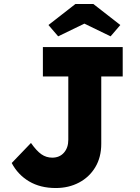

<svg xmlns="http://www.w3.org/2000/svg" viewBox="-20 -937 705 967"><path d="M261 10Q183 10 126.5 -23.5Q70 -57 39 -116L136 -217Q164 -177 188.5 -160Q213 -143 243 -143Q280 -143 302 -168Q324 -193 324 -233V-552H196V-700H598V-552H490V-213Q490 -145 460 -95Q430 -45 378 -17.5Q326 10 261 10ZM273 -754 224 -811 360 -917H450L586 -811L537 -754L405 -818Z"/></svg>

Font: Lexend Deca
Style: Bold
Weight: 700
Designer: Bonnie Shaver-Troup, Thomas Jockin
Foundry: Lexend
Version: Version 1.008; ttfautohint (v1.8.4.7-5d5b)